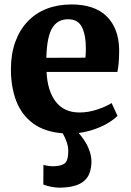

<svg xmlns="http://www.w3.org/2000/svg" viewBox="-20 -589 586 862"><path d="M246 253.5Q228.5 253.5 208.2 249.2Q188 245 174.5 239.5L175 151Q185.5 154.5 198.2 156Q211 157.5 217 157.5Q250.5 157.5 268.5 146Q286.5 134.5 286.5 89Q286.5 67.5 278.2 45.5Q270 23.5 261.5 9.5Q180 3 128.5 -35Q77 -73 53 -135.5Q29 -198 29 -277.5Q29 -346.5 48.5 -400.5Q68 -454.5 103.8 -492.2Q139.5 -530 189.5 -549.5Q239.5 -569 301 -569Q404.5 -569 458.8 -515.8Q513 -462.5 515 -367Q515 -334 513 -309.2Q511 -284.5 507 -266H189Q191 -222.5 201.8 -188.8Q212.5 -155 231 -131.5Q249.5 -108 276 -96Q302.5 -84 337 -84Q377.5 -84 418 -97.8Q458.5 -111.5 481 -126.5L507.5 -69Q494.5 -55 468 -38.5Q441.5 -22 406.5 -9.5Q371.5 3 333 8Q345 21 359 42Q373 63 382.2 89Q391.5 115 390.5 143.5Q388.5 185 370.8 209Q353 233 321.5 243.2Q290 253.5 246 253.5ZM188 -329.5 363.5 -330Q364.5 -340 365 -350.8Q365.5 -361.5 365.5 -372Q365.5 -431.5 348 -467Q330.5 -502.5 285.5 -502.5Q265 -502.5 248 -494.8Q231 -487 217.8 -468.2Q204.5 -449.5 197 -415.8Q189.5 -382 188 -329.5Z"/></svg>

Font: Merriweather 20pt ExtraBold
Style: Regular
Weight: 800
Version: Version 2.100